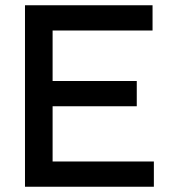

<svg xmlns="http://www.w3.org/2000/svg" viewBox="-20 -710 651 730"><path d="M75 0V-690H180V0ZM125 0V-96H565V0ZM125 -306V-402H500V-306ZM125 -594V-690H560V-594Z"/></svg>

Font: Radio Canada Big
Style: Regular
Weight: 400
Designer: Étienne Aubert Bonn
Foundry: Coppers and Brasses
Version: Version 1.001